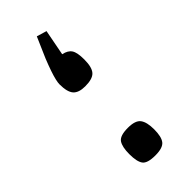

<svg xmlns="http://www.w3.org/2000/svg" viewBox="-166 -506 546 546"><g transform="rotate(-45 107.0 -233.0)"><path d="M57 -49Q57 -78 66 -91.5Q75 -105 107 -105Q137 -105 147 -91.5Q157 -78 157 -49Q157 -19 147 -6.5Q137 6 107 6Q75 6 66 -6.5Q57 -19 57 -49ZM108 -472 138 -463 123 -385Q142 -381 149.5 -369.5Q157 -358 157 -330Q157 -299 146 -286.5Q135 -274 105 -274Q79 -274 68 -286.5Q57 -299 57 -330Q57 -336 59.5 -347Q62 -358 67.5 -374Q73 -390 81 -410Z"/></g></svg>

Font: Changa ExtraLight ExtraLight
Style: Regular
Weight: 250
Version: Version 3.002; ttfautohint (v1.8.2)